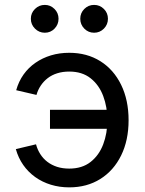

<svg xmlns="http://www.w3.org/2000/svg" viewBox="-20 -768 603 799"><path d="M268.1 11.7Q227.5 11.7 191.7 0.7Q155.8 -10.3 126.5 -31.2Q97.2 -52.2 76.7 -81.5Q56.2 -110.8 45.9 -147.5L129.9 -167.5Q135.7 -145.5 147.7 -126.7Q159.7 -107.9 177.2 -94.5Q194.8 -81.1 217.5 -73.7Q240.2 -66.4 268.1 -66.4Q321.8 -66.4 356.9 -94Q392.1 -121.6 409.4 -167.2Q426.8 -212.9 426.8 -267.6Q426.8 -322.8 409.4 -368.7Q392.1 -414.6 356.9 -442.4Q321.8 -470.2 268.1 -470.2Q240.7 -470.2 218.3 -463.1Q195.8 -456.1 178.7 -442.9Q161.6 -429.7 149.7 -411.9Q137.7 -394 131.8 -373L47.4 -392.6Q57.6 -429.2 78.1 -458Q98.6 -486.8 127.7 -506.8Q156.7 -526.9 192.1 -537.6Q227.5 -548.3 268.1 -548.3Q341.8 -548.3 397.5 -513.4Q453.1 -478.5 484.1 -415Q515.1 -351.6 515.1 -267.6Q515.1 -184.1 484.1 -121.1Q453.1 -58.1 397.5 -23.2Q341.8 11.7 268.1 11.7ZM441.4 -231.9H188V-311H441.4ZM371.6 -631.8Q347.7 -631.8 330.8 -648.9Q314 -666 314 -689.9Q314 -713.9 330.8 -730.7Q347.7 -747.6 371.6 -747.6Q395.5 -747.6 412.4 -730.7Q429.2 -713.9 429.2 -689.9Q429.2 -666 412.4 -648.9Q395.5 -631.8 371.6 -631.8ZM166.5 -631.8Q142.6 -631.8 125.5 -648.9Q108.4 -666 108.4 -689.9Q108.4 -713.9 125.5 -730.7Q142.6 -747.6 166.5 -747.6Q189.9 -747.6 206.8 -730.7Q223.6 -713.9 223.6 -689.9Q223.6 -666 207 -648.9Q190.4 -631.8 166.5 -631.8Z"/></svg>

Font: Inter 17pt
Style: Regular
Weight: 400
Version: Version 4.001;git-66647c0bb